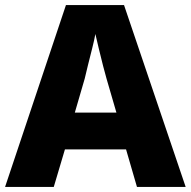

<svg xmlns="http://www.w3.org/2000/svg" viewBox="-20 -737 752 757"><path d="M520 0 477 -148H236L192 0H0L240 -717H469L712 0ZM400 -427Q395 -444 386.5 -477Q378 -510 369.5 -545.5Q361 -581 356 -603Q352 -580 343.5 -546.5Q335 -513 327 -481Q319 -449 314 -427L275 -293H439Z"/></svg>

Font: Noto Sans Oriya ExtraBold
Style: Regular
Weight: 800
Version: Version 2.003